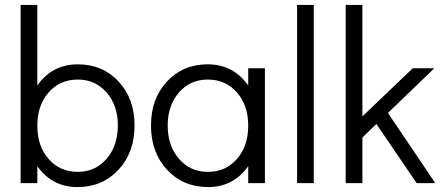

<svg xmlns="http://www.w3.org/2000/svg" viewBox="-20 -746 1801 782"><path d="M297 -484Q398 -484 463 -414Q528 -344 528 -235Q528 -125 462.5 -54.5Q397 16 295 16Q193 16 132 -69V0H64V-726H132V-398Q193 -484 297 -484ZM297 -46Q368 -46 414 -99Q460 -152 460 -235Q460 -317 414 -369.5Q368 -422 297 -422Q224 -422 178 -369.5Q132 -317 132 -234Q132 -151 178 -98.5Q224 -46 297 -46Z M991 -468H1059V0H991V-69Q930 16 828 16Q726 16 660.5 -54.5Q595 -125 595 -235Q595 -344 660 -414Q725 -484 826 -484Q930 -484 991 -398ZM826 -46Q899 -46 945 -98.5Q991 -151 991 -234Q991 -317 945 -369.5Q899 -422 826 -422Q755 -422 709 -369.5Q663 -317 663 -235Q663 -152 709 -99Q755 -46 826 -46Z M1190 0V-726H1258V0Z M1677 0 1513 -241 1456 -186V0H1388V-726H1456V-272L1661 -468H1749L1560 -286L1753 0Z"/></svg>

Font: Didact Gothic
Style: Regular
Weight: 400
Designer: Daniel Johnson
Foundry: Daniel Johnson
Version: Version 2.101;PS 002.101;hotconv 1.0.88;makeotf.lib2.5.64775